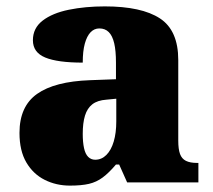

<svg xmlns="http://www.w3.org/2000/svg" viewBox="-20 -571 666 601"><path d="M199 10Q156 10 120 -8Q84 -26 62.5 -62.5Q41 -99 41 -155Q41 -238 96 -277Q151 -316 262 -320L343 -323V-375Q343 -412 337.5 -435.5Q332 -459 320.5 -470.5Q309 -482 291 -482Q275 -482 263.5 -470Q252 -458 245.5 -434.5Q239 -411 239 -375Q160 -375 121.5 -391Q83 -407 83 -445Q83 -483 113.5 -506.5Q144 -530 195.5 -540.5Q247 -551 308 -551Q423 -551 480.5 -513.5Q538 -476 538 -383V-131Q538 -104 543.5 -89Q549 -74 562 -67.5Q575 -61 597 -61H601V0H378L353 -56H343Q321 -30 301.5 -15.5Q282 -1 258.5 4.5Q235 10 199 10ZM278 -71Q298 -71 313 -86Q328 -101 336 -128Q344 -155 344 -191V-262L313 -259Q285 -257 269 -244.5Q253 -232 246 -209Q239 -186 239 -152Q239 -126 243 -107.5Q247 -89 256 -80Q265 -71 278 -71Z"/></svg>

Font: Noto Serif Armenian Black
Style: Regular
Weight: 900
Version: Version 2.007